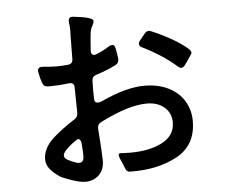

<svg xmlns="http://www.w3.org/2000/svg" viewBox="-54 -845 1109 920"><g transform="rotate(-5 500.0 -384.5)"><path d="M858 -234Q858 -117 763.5 -66Q669 -15 536 -18Q525 -18 518 -29Q516 -32 510 -48Q504 -64 496 -81Q490 -95 490 -101Q490 -110 498 -110L520 -109Q625 -104 693.5 -136.5Q762 -169 762 -235Q762 -280 730 -308Q698 -336 645 -336Q557 -336 419 -266Q402 -257 403 -237Q412 -113 412 -80Q411 -36 384.5 -12Q358 12 321 12Q295 12 252.5 -3Q210 -18 201 -24Q171 -44 154 -65Q137 -86 137 -112Q137 -165 188 -212Q233 -252 294 -291Q310 -301 310 -320Q308 -402 308 -443Q308 -468 282 -465Q234 -459 197 -459H180Q160 -460 154 -480Q145 -505 141 -531L140 -537Q140 -547 146.5 -551.5Q153 -556 164 -555Q206 -551 228 -551Q257 -551 287 -554Q309 -557 309 -580L310 -684L311 -715Q311 -735 308 -756Q305 -784 331 -781Q425 -771 426 -753Q426 -745 420 -733Q410 -718 407 -695Q404 -670 400 -612Q399 -602 403.5 -596Q408 -590 415 -590Q421 -590 427 -593Q458 -605 489 -625Q497 -630 504 -630Q517 -630 520 -612Q526 -582 528 -563V-557Q528 -542 513 -533Q470 -511 416 -494Q396 -488 396 -467L395 -422L396 -380Q396 -361 413 -361Q421 -361 433 -366Q553 -422 641 -422Q708 -422 757.5 -397Q807 -372 832.5 -329Q858 -286 858 -234ZM826 -492Q819 -492 809 -500Q776 -530 731.5 -558.5Q687 -587 647 -606Q633 -612 633 -624Q633 -632 639 -639Q661 -667 665 -671Q674 -682 685 -682Q691 -682 697 -679Q741 -661 788.5 -634.5Q836 -608 869 -579Q885 -564 878 -554Q873 -547 864.5 -533.5Q856 -520 843 -503Q835 -492 826 -492ZM318 -173Q317 -183 313 -189Q309 -195 303 -195Q298 -195 294 -191L273 -176Q228 -141 228 -122Q228 -110 243.5 -101Q259 -92 283 -84Q292 -81 298 -81Q321 -81 321 -110Q322 -122 318 -173Z"/></g></svg>

Font: Shippori Gothic B2 Bold
Style: Regular
Weight: 700
Designer: FONTDASU
Foundry: FONTDASU / Google Inc. / but / Adobe
Version: Version 1.130